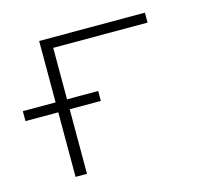

<svg xmlns="http://www.w3.org/2000/svg" viewBox="-109 -625 791 721"><g transform="rotate(-15 286.5 -264.0)"><path d="M265.6 -251V-289.6H144.5V-489.7H511.2V-528.3H100.1V-289.6H-27.3V-251H100.1V0H144.5V-251Z"/></g></svg>

Font: Roboto Mono ExtraLight
Style: Regular
Weight: 250
Monospace: yes
Designer: Google
Version: Version 3.000